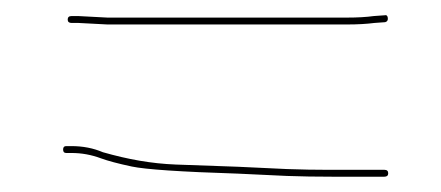

<svg xmlns="http://www.w3.org/2000/svg" viewBox="-20 -416 576 251"><path d="M62.5 -220.5C62.5 -217.5 63.8 -216 66.5 -216H73.5C86.6 -216 99.4 -213.7 112 -209C121 -205.7 134.4 -202.1 152.3 -198.3C170.2 -194.5 215.9 -191.4 291.2 -189L355 -186C374.2 -185.3 393 -185 414 -185H482.5C485.8 -185 487.5 -186.5 487.5 -189.5C487.5 -192.5 485.8 -194 482.5 -194H408.5C391.8 -194 374.8 -194.3 355 -195L291.2 -198C270.4 -198.7 243.2 -199.6 209.7 -200.9C177.5 -202.2 147.5 -207.6 114.5 -217C102.1 -222.3 88.4 -225 73.5 -225H66.5C63.8 -225 62.5 -223.5 62.5 -220.5ZM120.5 -384H433.5C447.5 -384 459.5 -384.7 469.5 -386L483.5 -387C486.2 -387.7 487.3 -389.5 487 -392.5C486.7 -395.5 485.2 -396.7 482.5 -396L468.5 -395C459.2 -393.7 447.5 -393 433.5 -393H120.5L82.5 -395H73.5C70.2 -395 68.5 -393.5 68.5 -390.5C68.5 -387.5 70.2 -386 73.5 -386H82.5Z"/></svg>

Font: Proton
Style: LitExt
Weight: 500
Version: Version 1.017